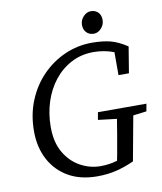

<svg xmlns="http://www.w3.org/2000/svg" viewBox="-93 -925 854 1014"><g transform="rotate(-10 334.0 -417.5)"><path d="M58 -277Q58 -366 88.5 -440.5Q119 -515 172 -569.5Q225 -624 294 -654.5Q363 -685 440 -685Q496 -685 538 -674.5Q580 -664 628 -632L605 -492H549V-615Q524 -625 495.5 -630Q467 -635 440 -635Q374 -635 320.5 -607Q267 -579 228.5 -530.5Q190 -482 169.5 -418.5Q149 -355 149 -283Q149 -202 181 -147Q213 -92 264.5 -63.5Q316 -35 373 -35Q421 -35 463 -48L471 -90Q479 -134 486.5 -178Q494 -222 501 -266L401 -278L408 -318H668L661 -278L589 -269L545 -30Q499 -9 451 3Q403 15 347 15Q257 15 192.5 -22Q128 -59 93 -125Q58 -191 58 -277ZM459 -730Q435 -730 420 -745.5Q405 -761 405 -786Q405 -812 423 -831Q441 -850 463 -850Q487 -850 502 -835Q517 -820 517 -794Q517 -769 499.5 -749.5Q482 -730 459 -730Z"/></g></svg>

Font: Source Serif Pro
Style: Italic
Weight: 400
Italic angle: -12°
Designer: Frank Grießhammer
Foundry: Adobe Systems Incorporated
Version: Version 3.001;hotconv 1.0.111;makeotfexe 2.5.65597